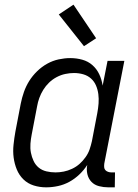

<svg xmlns="http://www.w3.org/2000/svg" viewBox="-20 -791 590 823"><path d="M178 12Q150 12 124.5 4Q99 -4 80.5 -22Q62 -40 52 -64.5Q42 -89 38.5 -115.5Q35 -142 38 -170.5Q41 -199 46 -227L69 -347Q74 -372 82.5 -396.5Q91 -421 105 -443.5Q119 -466 139 -485.5Q159 -505 182.5 -518Q206 -531 231.5 -536.5Q257 -542 281 -542Q308 -542 333 -535Q358 -528 376.5 -511.5Q395 -495 405.5 -472.5Q416 -450 420 -424L441 -530H513L427 -90Q426 -82 426.5 -74.5Q427 -67 431.5 -62Q436 -57 443 -54.5Q450 -52 457 -52H473L472 12H444Q424 12 404.5 7Q385 2 372 -11.5Q359 -25 354.5 -44.5Q350 -64 354 -84Q340 -62 320 -43Q300 -24 277 -11.5Q254 1 228.5 6.5Q203 12 178 12ZM218 -52Q235 -52 253 -55.5Q271 -59 289 -67.5Q307 -76 321 -88.5Q335 -101 346.5 -117Q358 -133 364 -150.5Q370 -168 374 -186L397 -306Q401 -327 402.5 -347.5Q404 -368 401.5 -387.5Q399 -407 391.5 -424.5Q384 -442 370 -454.5Q356 -467 337 -472.5Q318 -478 297 -478Q279 -478 260 -474Q241 -470 223 -460.5Q205 -451 190.5 -437Q176 -423 165.5 -406Q155 -389 148.5 -371Q142 -353 139 -335L116 -215Q112 -195 110.5 -175Q109 -155 112.5 -136.5Q116 -118 124 -101Q132 -84 146 -72.5Q160 -61 179 -56.5Q198 -52 218 -52ZM340 -593 232 -729 295 -771 392 -627Z"/></svg>

Font: Lode Term
Style: Italic
Weight: 400
Italic angle: -11°
Monospace: yes
Designer: Belleve Invis
Foundry: Belleve Invis
Version: Version 29.2.0